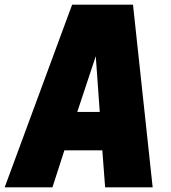

<svg xmlns="http://www.w3.org/2000/svg" viewBox="-60 -800 730 820"><path d="M592 0H389L377 -158H215L164 0H-40L248 -780H508ZM366 -322 349 -560 270 -322Z"/></svg>

Font: Tanohe Sans ExtraBold
Style: Italic
Weight: 800
Designer: Village Type and Design LLC & Cristiano Sobral
Foundry: Cooper Hewitt Smithsonian Design Museum
Version: Version 1.00;September 29, 2021;FontCreator 13.0.0.2655 64-b